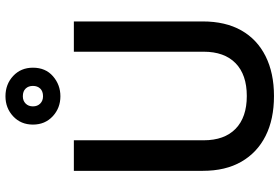

<svg xmlns="http://www.w3.org/2000/svg" viewBox="-176 -808 998 685"><g transform="rotate(-90 322.5 -465.0)"><path d="M56 -240V-700H165V-237Q165 -163 206 -123Q247 -83 323 -83Q399 -83 440 -123Q481 -163 481 -237V-700H589V-240Q589 -159 557 -102.5Q525 -46 465 -16Q405 14 323 14Q240 14 180.5 -16Q121 -46 88.5 -102.5Q56 -159 56 -240ZM221 -846Q221 -889 250.5 -916.5Q280 -944 322 -944Q365 -944 394.5 -916.5Q424 -889 424 -846Q424 -801 393.5 -774.5Q363 -748 322 -748Q280 -748 250.5 -775.5Q221 -803 221 -846ZM359 -846Q359 -862 349.5 -872Q340 -882 322 -882Q306 -882 296 -872Q286 -862 286 -846Q286 -830 296 -820Q306 -810 322 -810Q340 -810 349.5 -820Q359 -830 359 -846Z"/></g></svg>

Font: Space Grotesk Frontify Medium
Style: Regular
Weight: 500
Designer: Florian Karsten
Version: Version 2.000